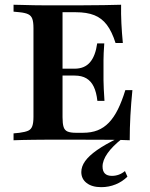

<svg xmlns="http://www.w3.org/2000/svg" viewBox="-20 -591 633 809"><path d="M171.8 -2.4Q147.6 -2.4 122.2 -2Q96.8 -1.6 74.6 -1.2Q52.4 -0.8 37.1 0V-29L62.1 -31.5Q86.3 -34.7 98.8 -40.3Q111.3 -46 116.1 -59.7Q121 -73.4 121 -98.4V-472.6Q121 -498.4 116.1 -511.7Q111.3 -525 98.8 -531Q86.3 -537.1 62.1 -539.5L37.1 -541.9V-571Q52.4 -571 74.6 -570.2Q96.8 -569.4 122.2 -569Q147.6 -568.5 171.8 -568.5H183.1H312.9Q374.2 -568.5 416.9 -569.4Q459.7 -570.2 490.3 -571Q489.5 -533.1 491.5 -492.7Q493.5 -452.4 497.6 -409.7H466.9Q451.6 -458.1 430.2 -486.3Q408.9 -514.5 377.4 -527Q346 -539.5 299.2 -539.5H243.5V-96.8Q243.5 -70.2 248 -56Q252.4 -41.9 264.9 -36.7Q277.4 -31.5 300 -31.5H329.8Q364.5 -31.5 391.1 -41.9Q417.7 -52.4 438.7 -74.2Q459.7 -96 476.6 -129.8Q493.5 -163.7 508.1 -211.3H537.9Q532.3 -155.6 529.4 -103.2Q526.6 -50.8 526.6 0Q493.5 -1.6 446.4 -2Q399.2 -2.4 330.6 -2.4H183.1ZM212.9 -272.6V-301.6H375.8V-272.6ZM390.3 -166.1Q386.3 -202.4 375 -225.8Q363.7 -249.2 344 -260.9Q324.2 -272.6 294.4 -272.6V-301.6Q336.3 -301.6 359.3 -328.6Q382.3 -355.6 389.5 -408.1H419.4Q416.1 -363.7 416.1 -337.9Q416.1 -312.1 416.1 -287.1Q416.1 -270.2 416.1 -253.2Q416.1 -236.3 417.3 -215.3Q418.5 -194.4 420.2 -166.1ZM406.5 197.6Q367.7 197.6 345.2 180.2Q322.6 162.9 322.6 133.9Q322.6 110.5 338.7 87.9Q354.8 65.3 388.7 41.5Q422.6 17.7 474.2 -7.3H495.2Q454 25 433.1 54.8Q412.1 84.7 412.1 110.5Q412.1 150 451.6 150Q482.3 150 506.5 129.8L516.9 153.2Q496 174.2 467.3 185.9Q438.7 197.6 406.5 197.6Z"/></svg>

Font: Playfair 5pt SemiExpanded Light
Style: Bold
Weight: 700
Version: Version 2.203